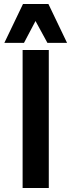

<svg xmlns="http://www.w3.org/2000/svg" viewBox="-20 -948 360 968"><path d="M94 -696H226V0H94ZM96 -928H224L318 -732H219L159 -842L101 -732H2Z"/></svg>

Font: AmikoBold
Style: Bold
Weight: 700
Designer: Pablo Impallari, Rodrigo Fuenzalida, Andres Torresi
Foundry: Impallari Type
Version: Version 1.000; ttfautohint (v1.3)